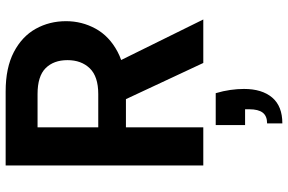

<svg xmlns="http://www.w3.org/2000/svg" viewBox="-190 -550 1020 680"><g transform="rotate(-90 320.0 -210.0)"><path d="M74 0V-700H336Q420 -700 475.5 -671Q531 -642 558 -593.5Q585 -545 585 -486Q585 -430 558.5 -381.5Q532 -333 476.5 -303.5Q421 -274 334 -274H209V0ZM437 0 293 -308H439L591 0ZM209 -372H327Q389 -372 418 -402Q447 -432 447 -481Q447 -530 418.5 -558.5Q390 -587 327 -587H209ZM223 280V226Q249 226 261 210.5Q273 195 273 163V148H217V44H330Q338 71 341.5 96Q345 121 345 144Q345 208 314.5 244Q284 280 223 280Z"/></g></svg>

Font: DM Sans 9pt
Style: Bold
Weight: 700
Version: Version 4.004;gftools[0.9.30]